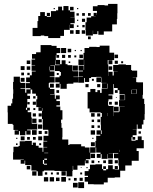

<svg xmlns="http://www.w3.org/2000/svg" viewBox="-20 -940 782 984"><path d="M456 -758H420V-786H418V-826H424V-850H447V-857H470V-858H460V-874H476V-864H477V-884H456V-908H480V-914H516V-912H534V-920H582V-872H581V-843H579V-815H555V-779H512V-762H484V-780H479V-765H457V-783H456ZM207 -758H189V-755H147V-797H172V-832H176V-858H186V-878H210V-858H220V-854H241V-883H267V-887H278V-906H298V-887H305V-909H331V-887H339V-880H362V-852H341V-851H363V-821H341V-816H358V-796H338V-813H337V-787H308V-756H289V-745H227V-755H207ZM339 -905H357V-887H339ZM255 -899H261V-893H255ZM375 -899H381V-893H375ZM220 -874H236V-858H220ZM401 -873H415V-859H401ZM431 -873H445V-859H431ZM372 -872H384V-860H372ZM400 -844H416V-828H400ZM375 -833V-839H381V-833ZM414 -812V-800H402V-812ZM382 -802H374V-810H382ZM368 -786H388V-766H368ZM339 -785H357V-767H339ZM399 -785H417V-767H399ZM445 -753V-739H431V-753ZM719 -407H722V-355H721V-326H715V-302H707V-280H685V-302H681V-276H660V-275H680V-247H660V-238H673V-224H659V-237H654V-219H675V-222H686V-241H706V-222H717V-180H680V-166H691V-116H655V-92H622V-65H596V-31H568V-29H532V-5H512V5H460V4H431V-9H414V-33H431V-39H414V-63H434V-73H441V-96H469V-98H503V-74H509V-67H524V-73H534V-93H558V-73H568V-71H590V-92H587V-121H586V-129H564V-153H586V-156H562V-155H537V-154H559V-128H533V-150H531V-126H501V-150H496V-131H476V-151H495V-158H473V-184H470V-157H443V-124H420V-119H434V-103H418V-117H415V-92H377V-70H355V-90H353V-64H351V-36H321V-63H288V-64H259V-66H205V-62H198V-39H174V-62H167V-66H141V-93H138V-94H109V-117H106V-101H86V-121H102V-123H85V-122H47V-160H49V-188H75V-192H81V-216H109V-218H143V-197H148V-209H164V-193H178V-183H198V-162H202V-185H222V-187H202V-215H222V-218H203V-244H228V-272H227V-275H200V-304H199V-330H195V-372H197V-386H195V-372H177V-390H191V-391H166V-431H171V-449H164V-460H145V-481H137V-460H120V-449H134V-433H120V-417H119V-388H113V-377H119V-388H133V-374H122V-365H140V-338H143V-306H171V-276H119V-272H137V-250H115V-268H110V-247H82V-268H77V-250H55V-272H73V-274H49V-300H45V-305H20V-364H19V-398H37V-410H43V-434H47V-460H48V-482H47V-520H50V-547H82V-520H85V-515H110V-487H85V-484H109V-465H115V-482H136V-488H113V-514H133V-519H114V-543H133V-554H143V-574H163V-577H142V-605H160V-607H142V-635H160V-639H144V-663H165V-672H188V-709H244V-705H270V-694H289V-668H270V-658H283V-644H269V-657H266V-633H288V-611H296V-631H316V-611H326V-606H351V-577H352V-575H380V-547H356V-545H380V-517H356V-511H327V-510H322V-485H290V-510H286V-491H266V-511H285V-518H263V-544H285V-552H292V-571H286V-576H261V-605H238V-603H258V-579H235V-574H259V-548H235V-545H260V-517H233V-514H230V-491H236V-484H259V-458H237V-456H261V-434H266V-451H286V-431H269V-422H287V-400H269V-394H289V-375H300V-327H293V-310H295V-285H300V-237H299V-225H330V-197H336V-201H396V-190H415V-184H439V-158H442V-185H469V-218H473V-244H494V-250H475V-272H497V-253H501V-272H497V-301H496V-341H502V-361H496V-364H439V-384H429V-468H443V-484H469V-468H479V-478H493V-464H501V-486H531V-511H529V-488H503V-514H526V-515H500V-543H498V-546H472V-545H447V-540H437V-520H415V-540H411V-516H381V-546H405V-548H383V-574H405V-578H383V-604H409V-582H411V-633H410V-607H382V-635H408V-669H413V-694H437V-700H475V-699H491V-706H541V-670H565V-632H532V-610H535V-572H534V-551H535V-572H557V-553H563V-574H583V-575H560V-607H587V-610H625V-607H652V-581H656V-578H683V-544H660V-543H678V-519H684V-518H713V-454H711V-434H719ZM293 -694H319V-668H293ZM327 -690H345V-672H327ZM363 -678V-684H369V-678ZM393 -684H399V-678H393ZM405 -642H387V-660H405ZM567 -660H585V-642H567ZM314 -659V-643H298V-659ZM329 -658H343V-644H329ZM371 -646H361V-656H371ZM262 -631V-606H286V-609H264V-631ZM536 -631H556V-611H536ZM117 -630H135V-612H117ZM584 -629V-613H568V-629ZM601 -626H611V-616H601ZM340 -625V-617H332V-625ZM353 -604H379V-578H353ZM86 -601H106V-581H86ZM117 -600H135V-582H117ZM555 -600V-582H537V-600ZM234 -599H232V-580H234ZM103 -568V-554H89V-568ZM132 -567V-555H120V-567ZM271 -556V-566H281V-556ZM498 -519H474V-543H498ZM86 -541H106V-521H86ZM451 -526V-536H461V-526ZM236 -511H256V-491H236ZM418 -509H434V-493H418ZM478 -509H494V-493H478ZM564 -509H561V-456H536V-451H556V-431H536V-421H534V-401H536V-397H562V-365H561V-345H562V-365H589V-368H593V-394H619V-395H590V-427H619V-428H621V-454H619V-457H592V-478H583V-489H564ZM679 -459V-483H657V-482H677V-460H655V-480H653V-459ZM283 -478V-464H269V-478ZM583 -464H569V-478H583ZM619 -428H593V-454H619ZM150 -435V-447H162V-435ZM574 -443H578V-439H574ZM164 -403H148V-419H164ZM568 -419H584V-403H568ZM553 -404H539V-418H553ZM132 -417V-405H120V-417ZM564 -393H588V-369H564ZM161 -386V-376H151V-386ZM531 -345V-361H530V-345ZM447 -360H465V-342H447ZM164 -343H148V-359H164ZM178 -359H194V-343H178ZM478 -359H494V-343H478ZM167 -310H145V-332H167ZM194 -313H178V-329H194ZM479 -328H493V-314H479ZM450 -315V-327H462V-315ZM197 -280H175V-302H197ZM463 -284H449V-298H463ZM492 -297V-285H480V-297ZM144 -273H168V-249H144ZM467 -250H445V-272H467ZM178 -253V-269H194V-253ZM209 -254V-268H223V-254ZM702 -267V-255H690V-267ZM86 -221V-241H106V-221ZM176 -241H196V-221H176ZM119 -224V-238H133V-224ZM163 -238V-224H149V-238ZM63 -228V-234H69V-228ZM453 -228V-234H459V-228ZM466 -191H446V-211H466ZM191 -206V-196H181V-206ZM70 -197H62V-205H70ZM592 -161V-172H591V-161ZM207 -155H227V-157H207ZM445 -152H467V-130H445ZM221 -127H207V-121H221ZM535 -100V-122H557V-100ZM200 -120V-100H205V-96H221V-101H206V-120ZM568 -119H584V-103H568ZM463 -118V-104H449V-118ZM509 -118H523V-104H509ZM482 -107V-115H490V-107ZM135 -72H117V-90H135ZM568 -89H584V-73H568ZM509 -88H523V-74H509ZM423 -78V-84H429V-78ZM394 -79V-83H398V-79ZM167 -40H145V-62H167ZM295 -40V-62H317V-40ZM210 -45V-57H222V-45ZM270 -45V-57H282V-45ZM241 -46V-56H251V-46ZM401 -46H391V-56H401ZM318 -9H294V-33H318ZM227 -10H205V-32H227ZM257 -10H235V-32H257ZM285 -12H267V-30H285ZM404 -13H388V-29H404ZM359 -14V-28H373V-14ZM341 -16H331V-26H341ZM411 24H381V-6H411ZM378 21H354V-3H378Z"/></svg>

Font: Rubik-Storm
Style: Regular
Weight: 400
Designer: NaN (generative design), Hubert & Fischer (Rubik source font outlines)
Foundry: NaN, Hubert & Fischer
Version: Version 1.000